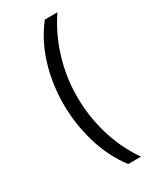

<svg xmlns="http://www.w3.org/2000/svg" viewBox="-231 -862 881 1067"><g transform="rotate(-30 209.5 -328.5)"><path d="M256 135Q183 39 147 -83Q111 -205 111 -332Q111 -461 147 -579.5Q183 -698 256 -792H337Q270 -694 233.5 -575Q197 -456 197 -331Q197 -204 232.5 -85Q268 34 338 135Z"/></g></svg>

Font: hexusinhala05
Style: Book
Weight: 400
Designer: Jelle Bosma - Monotype Design Team
Foundry: Monotype Imaging Inc.
Version: Version 2.003